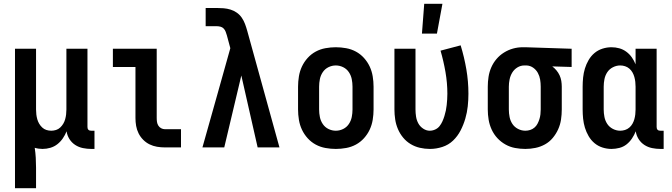

<svg xmlns="http://www.w3.org/2000/svg" viewBox="-20 -777 3540 1012"><path d="M59 215V-520H170V-200Q170 -187 171.5 -174Q173 -161 176.5 -148.5Q180 -136 186.5 -125Q193 -114 202.5 -105Q212 -96 224.5 -92Q237 -88 250 -88Q263 -88 275.5 -92Q288 -96 297.5 -105Q307 -114 313.5 -125Q320 -136 323.5 -148.5Q327 -161 328.5 -174Q330 -187 330 -200V-520H441V-108Q441 -104 442 -100Q443 -96 446 -93Q449 -90 453 -89Q457 -88 461 -88H478V8H461Q439 8 417 3.5Q395 -1 376.5 -13Q358 -25 346 -44Q334 -63 331 -85Q323 -65 311 -47.5Q299 -30 282.5 -17Q266 -4 245.5 2Q225 8 204 8Q194 8 183.5 6.5Q173 5 163 2Q167 28 168.5 54.5Q170 81 170 107V215Z M849 0Q828 0 807.5 -3.5Q787 -7 768.5 -16Q750 -25 735 -40Q720 -55 710.5 -74Q701 -93 697.5 -113.5Q694 -134 694 -155V-424H575V-520H806V-155Q806 -144 807.5 -134Q809 -124 814.5 -115Q820 -106 829.5 -101Q839 -96 849 -96H934V0Z M1047 0 1125 -277 1194 -523 1176 -590Q1173 -600 1169.5 -609.5Q1166 -619 1159 -626.5Q1152 -634 1141.5 -636.5Q1131 -639 1121 -639H1064V-735H1121Q1140 -735 1158.5 -733.5Q1177 -732 1195 -726.5Q1213 -721 1228.5 -710Q1244 -699 1254.5 -683.5Q1265 -668 1271.5 -650.5Q1278 -633 1283 -615L1453 0H1338L1252 -379L1162 0Z M1750 8Q1723 8 1695.5 3Q1668 -2 1644 -15Q1620 -28 1601.5 -48.5Q1583 -69 1571.5 -93.5Q1560 -118 1555.5 -145.5Q1551 -173 1551 -200V-320Q1551 -347 1555.5 -374.5Q1560 -402 1571.5 -426.5Q1583 -451 1601.5 -471.5Q1620 -492 1644 -505Q1668 -518 1695.5 -523Q1723 -528 1750 -528Q1777 -528 1804.5 -523Q1832 -518 1856 -505Q1880 -492 1898.5 -471.5Q1917 -451 1928.5 -426.5Q1940 -402 1944.5 -374.5Q1949 -347 1949 -320V-200Q1949 -173 1944.5 -145.5Q1940 -118 1928.5 -93.5Q1917 -69 1898.5 -48.5Q1880 -28 1856 -15Q1832 -2 1804.5 3Q1777 8 1750 8ZM1750 -88Q1770 -88 1788.5 -97Q1807 -106 1818.5 -123Q1830 -140 1834 -160Q1838 -180 1838 -200V-320Q1838 -340 1834 -360Q1830 -380 1818.5 -397Q1807 -414 1788.5 -423Q1770 -432 1750 -432Q1730 -432 1711.5 -423Q1693 -414 1681.5 -397Q1670 -380 1666 -360Q1662 -340 1662 -320V-200Q1662 -180 1666 -160Q1670 -140 1681.5 -123Q1693 -106 1711.5 -97Q1730 -88 1750 -88Z M2204 -600 2216 -757H2312L2283 -600ZM2246 8Q2219 8 2193 2Q2167 -4 2144.5 -17.5Q2122 -31 2105 -51.5Q2088 -72 2077.5 -96.5Q2067 -121 2063 -147.5Q2059 -174 2059 -200V-520H2170V-200Q2170 -181 2173 -162Q2176 -143 2185 -126.5Q2194 -110 2210.5 -99Q2227 -88 2245 -88Q2260 -88 2274 -94.5Q2288 -101 2297 -112.5Q2306 -124 2312 -137.5Q2318 -151 2322.5 -165.5Q2327 -180 2330 -194.5Q2333 -209 2334.5 -223.5Q2336 -238 2337 -253Q2338 -268 2338 -283Q2338 -340 2328 -397.5Q2318 -455 2302 -510L2408 -538Q2427 -476 2438 -412Q2449 -348 2449 -283Q2449 -250 2445.5 -217Q2442 -184 2432.5 -151.5Q2423 -119 2407.5 -89Q2392 -59 2368 -36Q2344 -13 2311.5 -2.5Q2279 8 2246 8Z M2749 8Q2722 8 2695 3Q2668 -2 2644 -15.5Q2620 -29 2601.5 -49Q2583 -69 2571.5 -94Q2560 -119 2555.5 -146Q2551 -173 2551 -200V-320Q2551 -346 2555 -372Q2559 -398 2569.5 -422Q2580 -446 2597 -466Q2614 -486 2636.5 -500Q2659 -514 2684 -521Q2709 -528 2735 -528H2750L2993 -520V-424L2891 -427Q2903 -418 2913 -406Q2923 -394 2929.5 -380Q2936 -366 2938.5 -350.5Q2941 -335 2941 -320V-200Q2941 -173 2937 -146.5Q2933 -120 2922 -95.5Q2911 -71 2893.5 -50Q2876 -29 2852.5 -16Q2829 -3 2802.5 2.5Q2776 8 2749 8ZM2749 -88Q2762 -88 2774.5 -92Q2787 -96 2797 -104.5Q2807 -113 2813 -124.5Q2819 -136 2823 -148.5Q2827 -161 2828.5 -174Q2830 -187 2830 -200V-320Q2830 -339 2827 -357.5Q2824 -376 2815 -392.5Q2806 -409 2790.5 -420Q2775 -431 2756 -432H2744Q2724 -432 2707 -421.5Q2690 -411 2680 -394.5Q2670 -378 2666 -358.5Q2662 -339 2662 -320V-200Q2662 -180 2666 -160Q2670 -140 2681 -123.5Q2692 -107 2710.5 -97.5Q2729 -88 2749 -88Z M3203 8Q3179 8 3155.5 0.5Q3132 -7 3113.5 -22.5Q3095 -38 3082.5 -59.5Q3070 -81 3063 -104Q3056 -127 3053.5 -151.5Q3051 -176 3051 -200V-320Q3051 -344 3053.5 -368.5Q3056 -393 3063 -416Q3070 -439 3082.5 -460.5Q3095 -482 3113.5 -497.5Q3132 -513 3155.5 -520.5Q3179 -528 3203 -528Q3224 -528 3244 -522.5Q3264 -517 3281 -504.5Q3298 -492 3310 -475Q3322 -458 3330 -438V-520H3441V-108Q3441 -104 3442 -100Q3443 -96 3446 -93Q3449 -90 3453 -89Q3457 -88 3461 -88H3478V8H3461Q3439 8 3417 3.5Q3395 -1 3376.5 -13Q3358 -25 3346 -44Q3334 -63 3331 -85Q3323 -65 3311 -47Q3299 -29 3282.5 -16Q3266 -3 3245 2.5Q3224 8 3203 8ZM3249 -88Q3262 -88 3274.5 -92Q3287 -96 3297 -104.5Q3307 -113 3313.5 -124.5Q3320 -136 3323.5 -148.5Q3327 -161 3328.5 -174Q3330 -187 3330 -200V-320Q3330 -333 3328.5 -346Q3327 -359 3323.5 -371.5Q3320 -384 3313.5 -395.5Q3307 -407 3297 -415.5Q3287 -424 3274.5 -428Q3262 -432 3249 -432Q3229 -432 3210.5 -422.5Q3192 -413 3181 -396.5Q3170 -380 3166 -360Q3162 -340 3162 -320V-200Q3162 -180 3166 -160Q3170 -140 3181 -123.5Q3192 -107 3210.5 -97.5Q3229 -88 3249 -88Z"/></svg>

Font: Iosevka SS18
Style: Bold
Weight: 700
Monospace: yes
Designer: Belleve Invis
Foundry: Belleve Invis
Version: Version 25.1.1; ttfautohint (v1.8.4)